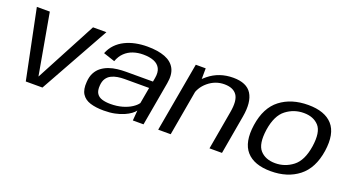

<svg xmlns="http://www.w3.org/2000/svg" viewBox="-47 -1065 2786 1537"><g transform="rotate(20 1345.5 -296.0)"><path d="M191 0H333L662.5 -591.5H548.5L274 -73.5H272.5L180.5 -591.5H70Z M856 5.5Q907.5 5.5 949.8 -3.2Q992 -12 1024.5 -26.2Q1057 -40.5 1078.5 -56.5Q1100 -72.5 1110 -87L1103 0H1194L1260 -374.5Q1274 -452 1248.2 -500.8Q1222.5 -549.5 1162 -572.8Q1101.5 -596 1011.5 -596Q959 -596 911.2 -586.2Q863.5 -576.5 822.8 -556.2Q782 -536 751.2 -504.2Q720.5 -472.5 702.5 -427.5L800.5 -395Q817 -440.5 846.8 -469Q876.5 -497.5 916.2 -511Q956 -524.5 1002 -524.5Q1056.5 -524.5 1093.5 -509.5Q1130.5 -494.5 1146.8 -462.5Q1163 -430.5 1154 -381L1148 -347.5H918Q882.5 -347.5 845.8 -343.2Q809 -339 775.2 -327Q741.5 -315 714.5 -294.5Q687.5 -274 670.5 -242Q653.5 -210 650.5 -164.5Q645 -98.5 668.8 -61.5Q692.5 -24.5 740.5 -9.5Q788.5 5.5 856 5.5ZM888 -62.5Q847.5 -62.5 817 -71.8Q786.5 -81 771 -104.8Q755.5 -128.5 759 -173Q761.5 -209 776.5 -232Q791.5 -255 815.5 -267.2Q839.5 -279.5 868.2 -284.2Q897 -289 927 -289H1136.5L1112 -151.5Q1097 -129.5 1065.5 -109Q1034 -88.5 989 -75.5Q944 -62.5 888 -62.5Z M1319 0H1425.5L1507.5 -466.5L1508.5 -591.5H1424ZM1756 0H1862.5L1920.5 -331.5Q1943 -459.5 1900.5 -528Q1858 -596.5 1743 -596.5Q1624 -596.5 1536.8 -526Q1449.5 -455.5 1436 -379.5L1481.5 -343Q1495.5 -421.5 1556.5 -472.2Q1617.5 -523 1694 -523Q1769.5 -523 1801 -478Q1832.5 -433 1813.5 -328.5Z M2278 4.5Q2420 4.5 2514.5 -69.2Q2609 -143 2632.5 -297Q2655 -449.5 2589.2 -523.2Q2523.5 -597 2381.5 -597Q2239 -597 2144.2 -524.2Q2049.5 -451.5 2026.5 -297Q2004 -145 2069.8 -70.2Q2135.5 4.5 2278 4.5ZM2289.5 -68Q2206 -68 2160.5 -118.8Q2115 -169.5 2133.5 -296.5Q2153 -422.5 2219.8 -473.5Q2286.5 -524.5 2370 -524.5Q2453 -524.5 2498.8 -474Q2544.5 -423.5 2525.5 -296.5Q2506 -170.5 2439.2 -119.2Q2372.5 -68 2289.5 -68Z"/></g></svg>

Font: Anybody SemiExpanded
Style: Italic
Weight: 400
Width: 6
Italic angle: -10°
Version: Version 1.113;gftools[0.9.25]